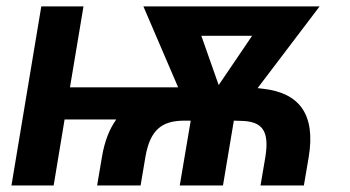

<svg xmlns="http://www.w3.org/2000/svg" viewBox="-20 -565 1067 585"><path d="M14.9 0H143.5L176.8 -201H334.2C313.2 -171.5 298.3 -133.9 290.5 -85.9L275.9 0H408.4L422.9 -85.9C437.5 -172.2 475.5 -196.7 540.1 -197.4H561.1L527.7 0H659.4L692.5 -197.4L714.5 -196.7C778.1 -195.3 801.8 -168 788.4 -85.9L773.8 0H905.9L920.5 -85.9C942.8 -218.8 889.9 -282 782.7 -294.4L764.9 -296.5L953.8 -545.5H416.9L522.7 -299H193.2L234.4 -545.5H105.8ZM593.4 -456H748.2L646.3 -305.8Z"/></svg>

Font: Margiela Sans Semi Bold
Style: Italic
Weight: 600
Italic angle: -9.39999°
Designer: Stefan Endress, Andreas Faust
Version: Version 1.100;FEAKit 1.0